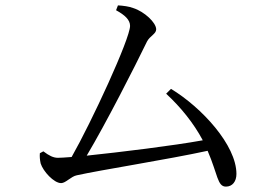

<svg xmlns="http://www.w3.org/2000/svg" viewBox="-20 -714 1040 713"><path d="M597 -366C651 -316 699 -257 733 -193C623 -173 427 -149 302 -136C373 -255 480 -465 526 -560C537 -581 560 -588 560 -605C560 -630 516 -671 475 -684C460 -690 437 -693 418 -694L411 -676C444 -658 463 -640 463 -618C463 -570 320 -261 246 -131C222 -129 204 -128 195 -128C178 -128 162 -136 141 -152L128 -145C127 -132 128 -121 131 -107C140 -78 180 -34 207 -34C224 -34 244 -59 265 -63C355 -83 604 -122 751 -154C789 -66 787 -21 819 -21C843 -21 858 -40 858 -68C858 -175 729 -315 615 -384Z"/></svg>

Font: Source Han Serif AKR9
Style: Regular
Weight: 400
Designer: Ryoko NISHIZUKA 西塚涼子 (kana & ideographs); Frank Grießhammer (Latin, Greek & Cyrillic); Sandoll Communications 산돌커뮤니케이션, 
Foundry: Adobe Systems Incorporated
Version: Version 1.005;hotconv 1.0.107;makeotfexe 2.5.65593